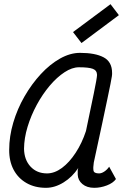

<svg xmlns="http://www.w3.org/2000/svg" viewBox="-20 -885 640 919"><path d="M502.5 -87 535 -28Q521.5 -9 491.5 2.5Q461.5 14 431 14Q396 14 374.5 -4Q353 -22 352 -49Q351.5 -58 352 -67.8Q352.5 -77.5 355 -81.5Q326 -37.5 284.2 -11.8Q242.5 14 200 14Q147 14 107 -8.8Q67 -31.5 45.2 -72.5Q23.5 -113.5 24 -168Q24 -232 43.5 -298Q63 -364 97.5 -423.8Q132 -483.5 175.5 -530.5Q219 -577.5 267.5 -604.8Q316 -632 363 -632Q436 -632 476.2 -610.5Q516.5 -589 516.5 -536Q517 -531.5 515.5 -520Q514 -508.5 508.8 -483.2Q503.5 -458 494 -411.5Q484.5 -365 468.5 -290.8Q452.5 -216.5 429 -107.5Q425 -82 427.5 -68.5Q430 -55 454 -55Q466 -55 479.2 -63.8Q492.5 -72.5 502.5 -87ZM205 -55Q241 -55 276.5 -81.2Q312 -107.5 342.2 -153.8Q372.5 -200 391.5 -258Q414.5 -367 429.2 -438.8Q444 -510.5 444.5 -526.5Q444 -548 424.5 -555.5Q405 -563 358 -563Q325 -563 288.8 -539.2Q252.5 -515.5 218 -474.8Q183.5 -434 156 -383.2Q128.5 -332.5 112 -278.2Q95.5 -224 95 -173Q96 -120 126.2 -87.5Q156.5 -55 205 -55ZM370 -679 329.5 -731.5 509 -865 549 -812.5Z"/></svg>

Font: Victor Mono Thin
Style: Italic
Weight: 100
Italic angle: -12°
Monospace: yes
Designer: Rune Bjørnerås
Version: Version 1.561;gftools[0.9.30]